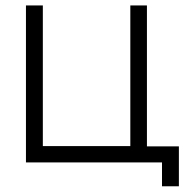

<svg xmlns="http://www.w3.org/2000/svg" viewBox="-20 -582 702 688"><path d="M621 -57.5V85.5H560.5V0H73V-562.5H133.5V-58.5H447V-562.5H506.5V-57.5Z"/></svg>

Font: Russisch Sans Light
Style: Regular
Weight: 300
Designer: Michael Sharanda (font) & Cristiano Sobral (main changes)
Foundry: Michael Sharanda
Version: Version 2.00;September 8, 2020;FontCreator 13.0.0.2681 64-bi